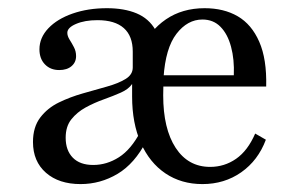

<svg xmlns="http://www.w3.org/2000/svg" viewBox="-20 -447 742 478"><path d="M483.9 11.3Q431.5 11.3 391.9 -15.3Q352.4 -41.9 330.6 -91.1Q308.9 -140.3 308.9 -206.5Q308.9 -271.8 330.6 -321.4Q352.4 -371 393.1 -398.8Q433.9 -426.6 489.5 -426.6Q537.1 -426.6 571.8 -406.5Q606.5 -386.3 625.4 -343.1Q644.4 -300 642.7 -231.5H357.3L356.5 -259.7H562.1Q563.7 -299.2 555.2 -330.6Q546.8 -362.1 529 -380.2Q511.3 -398.4 483.9 -398.4Q446.8 -398.4 419.4 -362.9Q391.9 -327.4 387.1 -253.2L387.9 -250.8Q387.1 -241.9 386.7 -232.7Q386.3 -223.4 386.3 -209.7Q386.3 -126.6 417.3 -79Q448.4 -31.5 503.2 -31.5Q538.7 -31.5 567.7 -51.6Q596.8 -71.8 615.3 -114.5L641.9 -99.2Q622.6 -47.6 580.6 -18.1Q538.7 11.3 483.9 11.3ZM212.1 -36.3Q246 -36.3 276.2 -55.6Q306.5 -75 329.8 -119.4L308.9 -205.6V-237.9Q300 -225 281 -216.5Q262.1 -208.1 238.3 -199.6Q214.5 -191.1 193.1 -179.4Q171.8 -167.7 157.7 -150Q143.5 -132.3 143.5 -104Q143.5 -72.6 161.3 -54.4Q179 -36.3 212.1 -36.3ZM180.6 11.3Q126.6 11.3 94.4 -16.9Q62.1 -45.2 62.1 -93.5Q62.1 -130.6 80.2 -154.4Q98.4 -178.2 126.6 -191.9Q154.8 -205.6 186.3 -214.5Q217.7 -223.4 246.4 -231.5Q275 -239.5 292.7 -250.4Q310.5 -261.3 310.5 -279V-318.5Q310.5 -357.3 288.3 -377Q266.1 -396.8 222.6 -396.8Q191.1 -396.8 169.4 -387.5Q147.6 -378.2 147.6 -365.3Q147.6 -357.3 153.2 -348.4Q158.9 -339.5 164.1 -329.4Q169.4 -319.4 169.4 -307.3Q169.4 -291.9 158.1 -282.3Q146.8 -272.6 127.4 -272.6Q105.6 -272.6 91.9 -286.7Q78.2 -300.8 78.2 -324.2Q78.2 -353.2 100.4 -376.6Q122.6 -400 160.9 -413.3Q199.2 -426.6 246 -426.6Q289.5 -426.6 320.2 -413.7Q350.8 -400.8 366.9 -372.6Q383.1 -344.4 383.1 -299.2L344.4 -96Q315.3 -39.5 272.6 -14.1Q229.8 11.3 180.6 11.3Z"/></svg>

Font: Playfair 5pt SemiExpanded Light
Style: Regular
Weight: 400
Version: Version 2.203